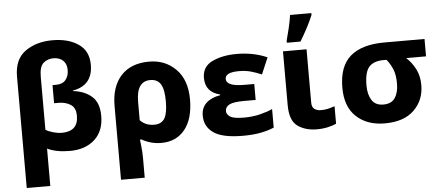

<svg xmlns="http://www.w3.org/2000/svg" viewBox="-61 -944 3055 1331"><g transform="rotate(-5 1466.5 -278.0)"><path d="M336 -640Q377 -640 402.5 -617Q428 -594 428 -551Q428 -509 406 -482Q384 -455 338 -455H314V-329H347Q393 -329 428.5 -307Q464 -285 464 -228Q464 -120 349 -120Q323 -120 290.5 -129Q258 -138 238 -151V-520Q238 -591 267 -615.5Q296 -640 336 -640ZM340 -765Q228 -765 151 -710.5Q74 -656 74 -535V240H238V-20Q300 10 395 10Q502 10 567 -48.5Q632 -107 632 -213Q632 -304 583 -348Q534 -392 451 -402V-405Q591 -429 591 -573Q591 -669 520.5 -717Q450 -765 340 -765Z M992 -431Q1042 -431 1064.5 -394Q1087 -357 1087 -274Q1087 -191 1065 -155.5Q1043 -120 993 -120Q933 -120 895 -160V-287Q895 -431 992 -431ZM1255 -274Q1255 -409 1181 -484Q1107 -559 995 -559Q868 -559 799 -483.5Q730 -408 730 -274V240H895V104Q895 61 890 17.5Q885 -26 885 -26H896Q922 -10 957.5 0Q993 10 1031 10Q1135 10 1195 -64Q1255 -138 1255 -274Z M1708 -341H1639Q1514 -341 1514 -393Q1514 -439 1610 -439Q1656 -439 1693 -428.5Q1730 -418 1767 -402L1816 -517Q1721 -559 1604 -559Q1505 -559 1434.5 -525.5Q1364 -492 1364 -413Q1364 -314 1466 -289V-284Q1404 -274 1368.5 -241Q1333 -208 1333 -153Q1333 -77 1395 -33.5Q1457 10 1599 10Q1671 10 1724 -0.5Q1777 -11 1816 -28V-157Q1782 -141 1730 -128Q1678 -115 1617 -115Q1546 -115 1521 -131.5Q1496 -148 1496 -171Q1496 -200 1525 -215Q1554 -230 1630 -230H1708Z M2090 -549H1926V-175Q1926 -67 1980 -28.5Q2034 10 2113 10Q2155 10 2190 2Q2225 -6 2249 -17V-139Q2223 -130 2201 -125Q2179 -120 2153 -120Q2126 -120 2108 -133Q2090 -146 2090 -178ZM1958 -606H2053Q2082 -654 2105 -698Q2128 -742 2145 -783V-796H1997Q1992 -758 1980 -707Q1968 -656 1958 -621Z M2861 -232Q2861 -296 2836.5 -344Q2812 -392 2773 -428H2911V-549H2631Q2475 -549 2394.5 -480Q2314 -411 2314 -262Q2314 -129 2389 -59.5Q2464 10 2586 10Q2720 10 2790.5 -59Q2861 -128 2861 -232ZM2482 -263Q2482 -355 2514 -391.5Q2546 -428 2617 -428H2636Q2664 -393 2679 -354.5Q2694 -316 2694 -258Q2694 -196 2669 -158.5Q2644 -121 2588 -121Q2532 -121 2507 -160.5Q2482 -200 2482 -263Z"/></g></svg>

Font: Noto Sans UI Extra
Style: Regular
Weight: 800
Designer: Monotype Design Team
Foundry: Monotype Imaging Inc.
Version: Version 1.901